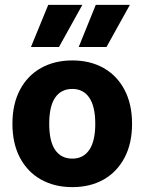

<svg xmlns="http://www.w3.org/2000/svg" viewBox="-20 -758 593 788"><path d="M222 -565H107L178 -738H318ZM417 -565H303L373 -738H513ZM522 -250Q522 -169 491 -110.5Q460 -52 405 -21Q350 10 277 10Q204 10 148.5 -21Q93 -52 62 -110.5Q31 -169 31 -250Q31 -331 62 -389.5Q93 -448 148.5 -479Q204 -510 277 -510Q350 -510 405 -479Q460 -448 491 -389.5Q522 -331 522 -250ZM182 -250Q182 -178 206.5 -142.5Q231 -107 277 -107Q322 -107 346.5 -143Q371 -179 371 -250Q371 -321 346.5 -357Q322 -393 277 -393Q231 -393 206.5 -357.5Q182 -322 182 -250Z"/></svg>

Font: CBA Beacon Sans Extra Bold
Style: Regular
Weight: 800
Designer: Wei Huang
Foundry: Wei Huang
Version: Version 1.002